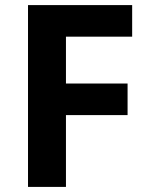

<svg xmlns="http://www.w3.org/2000/svg" viewBox="-20 -734 589 754"><path d="M239 0H90V-714H499V-590H239V-406H481V-282H239Z"/></svg>

Font: Noto Sans Medefaidrin
Style: Bold
Weight: 700
Designer: Dalton Maag Ltd
Foundry: Dalton Maag Ltd
Version: Version 1.002; ttfautohint (v1.8.4.7-5d5b)